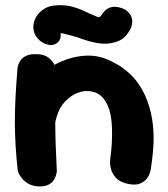

<svg xmlns="http://www.w3.org/2000/svg" viewBox="-20 -703 634 723"><path d="M456 -12Q429 -19 416 -34Q403 -49 398.5 -64.5Q394 -80 394.5 -92Q395 -104 395 -104Q404 -167 401.5 -225Q399 -283 380 -317Q364 -345 339.5 -354.5Q315 -364 287.5 -358Q260 -352 236 -331Q211 -310 199.5 -280.5Q188 -251 184.5 -221Q181 -191 180 -168Q180 -143 179.5 -126.5Q179 -110 179.5 -98.5Q180 -87 180 -75Q180 -75 179.5 -68Q179 -61 175 -52Q171 -43 160 -35.5Q149 -28 127 -26Q109 -25 94.5 -35Q80 -45 72 -55Q64 -65 64 -65Q54 -80 52.5 -94Q51 -108 52 -128Q53 -148 50 -180Q46 -218 45.5 -245.5Q45 -273 48.5 -294.5Q52 -316 61 -336.5Q70 -357 86 -380Q108 -407 140.5 -431Q173 -455 211 -471.5Q249 -488 290 -492.5Q331 -497 369 -485Q392 -477 418 -462.5Q444 -448 469.5 -424.5Q495 -401 515.5 -365Q536 -329 548 -279Q559 -229 558.5 -180.5Q558 -132 548 -67Q548 -67 545.5 -56Q543 -45 534 -32Q525 -19 506.5 -11.5Q488 -4 456 -12ZM123 -1Q101 -3 86.5 -11.5Q72 -20 63 -31Q54 -42 50.5 -50.5Q47 -59 47 -59Q41 -113 38.5 -158.5Q36 -204 36 -247Q36 -290 38.5 -338.5Q41 -387 46 -448Q46 -448 48 -456Q50 -464 56.5 -474.5Q63 -485 78 -492.5Q93 -500 117 -499Q144 -499 159.5 -488Q175 -477 182.5 -463.5Q190 -450 192.5 -440Q195 -430 195 -430Q191 -381 189.5 -338Q188 -295 188 -252.5Q188 -210 189.5 -162.5Q191 -115 194 -58Q194 -58 192.5 -49Q191 -40 184.5 -28Q178 -16 163.5 -8Q149 0 123 -1ZM188 -537Q175 -531 161.5 -534.5Q148 -538 139.5 -543.5Q131 -549 131 -549Q110 -568 106.5 -589.5Q103 -611 112 -631Q121 -651 139.5 -665Q158 -679 182 -682Q220 -686 247.5 -679Q275 -672 299 -660.5Q323 -649 350 -638Q356 -638 360.5 -644Q365 -650 370 -657Q370 -657 376 -663.5Q382 -670 395.5 -675Q409 -680 430 -675Q452 -669 462 -658.5Q472 -648 475.5 -637.5Q479 -627 478 -619.5Q477 -612 477 -612Q475 -595 457 -572Q439 -549 405 -542Q385 -537 362 -539Q339 -541 316.5 -547.5Q294 -554 270 -563Q257 -567 243 -570.5Q229 -574 219.5 -576.5Q210 -579 208 -577Q208 -577 208.5 -569.5Q209 -562 205 -553Q201 -544 188 -537Z"/></svg>

Font: Sour Gummy Black
Style: Bold
Weight: 700
Version: Version 1.000